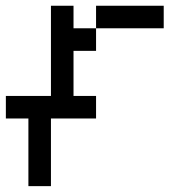

<svg xmlns="http://www.w3.org/2000/svg" viewBox="-20 -635 655 655"><path d="M307.7 -538.5V-615.4H538.5V-538.5ZM307.7 -538.5V-461.5H230.8V-307.7H307.7V-230.8H153.8V0H76.9V-230.8H0V-307.7H153.8V-615.4H230.8V-538.5Z"/></svg>

Font: Mintsoda - Lime Green 13x16
Style: Regular
Weight: 400
Designer: Mintsoda-15
Version: Version 1.0